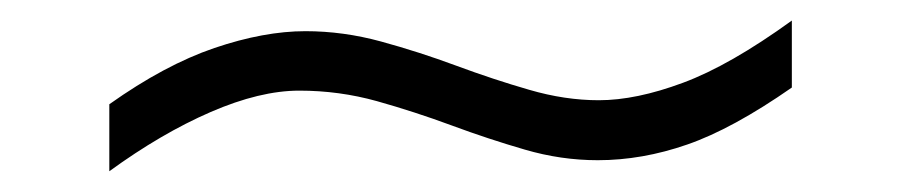

<svg xmlns="http://www.w3.org/2000/svg" viewBox="-20 -391 873 186"><path d="M85.9 -225.1V-290Q139.6 -328.1 187.7 -344.5Q235.8 -360.8 275.9 -360.8Q312.5 -360.8 349.1 -350.8Q385.7 -340.8 421.9 -327.4Q458 -314 492.7 -304Q527.3 -293.9 560.1 -293.9Q596.2 -293.9 641.6 -310.8Q687 -327.6 747.1 -371.1V-306.2Q689.5 -266.1 645.8 -251Q602.1 -235.8 559.1 -235.8Q523.4 -235.8 488.3 -246.1Q453.1 -256.3 417.5 -269.5Q381.8 -282.7 345.2 -293Q308.6 -303.2 270 -303.2Q231.9 -303.2 184.1 -282.5Q136.2 -261.7 85.9 -225.1Z"/></svg>

Font: Charis
Style: Regular
Weight: 400
Designer: Walt Agee, Miriam Martin, Annie Olsen, Victor Gaultney, Lorna Priest, Alan Ward, Bob Hallissy, Martin Hosken, Sharon Cor
Foundry: SIL Global
Version: Version 7.000